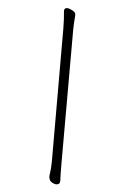

<svg xmlns="http://www.w3.org/2000/svg" viewBox="-121 -804 591 901"><g transform="rotate(-15 175.0 -354.0)"><path d="M258 -659Q273 -701 282 -737Q285 -748 294.5 -748Q304 -748 317 -734.5Q330 -721 330 -714Q330 -707 322.5 -692Q315 -677 301 -641L85 -48Q68 -1 59 28Q55 40 44.5 40Q34 40 23.5 29.5Q13 19 13 8.5Q13 -2 16 -8Q34 -41 44 -69Z"/></g></svg>

Font: LXGW WenKai Lite Light
Style: Regular
Weight: 300
Designer: LXGW / Fontworks Inc.
Foundry: LXGW / Fontworks Inc.
Version: Version 1.511; March 25, 2025